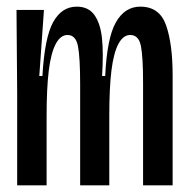

<svg xmlns="http://www.w3.org/2000/svg" viewBox="-20 -558 567 578"><path d="M31.7 -277.3 29.7 -528H112.3L98.3 -329.3H107.7Q114.3 -445.3 140.2 -491.7Q166 -538 211 -538Q246.3 -538 264.3 -512.7Q282.3 -487.3 287 -443Q291.7 -398.7 287.3 -329.3H296.7Q302 -443.3 328.8 -490.7Q355.7 -538 402.3 -538Q460.7 -538 480.2 -481.3Q499.7 -424.7 499.7 -331.3V0H410.7V-308.7Q410.7 -386.3 404.2 -419.5Q397.7 -452.7 372 -452.7Q350.7 -452.7 336.3 -425.5Q322 -398.3 315.5 -345.8Q309 -293.3 309 -210.7V0H221.3V-303.3Q221.3 -384.3 214.8 -418.5Q208.3 -452.7 183.3 -452.7Q162 -452.7 147.7 -425.5Q133.3 -398.3 126.8 -345.3Q120.3 -292.3 120.3 -208V0H31.7Z"/></svg>

Font: Bricolage Grotesque 96pt Condensed ExBd
Style: Regular
Weight: 800
Width: 3
Designer: Mathieu Triay
Foundry: Atelier Triay
Version: Version 1.001;Glyphs 3.2 (3207)